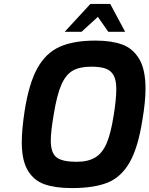

<svg xmlns="http://www.w3.org/2000/svg" viewBox="-20 -953 762 979"><path d="M91 -228Q91 -293 106 -390Q128 -529 171 -606Q214 -683 284.5 -714.5Q355 -746 467 -746Q548 -746 603 -726Q658 -706 690 -652Q722 -598 722 -501Q722 -434 706 -341Q684 -200 641 -125Q598 -50 529 -22Q460 6 346 6Q263 6 208 -13Q153 -32 122 -83.5Q91 -135 91 -228ZM559 -361Q573 -445 573 -499Q573 -545 559 -569.5Q545 -594 518 -603.5Q491 -613 445 -613Q386 -613 350.5 -592.5Q315 -572 292.5 -520Q270 -468 254 -370Q239 -282 239 -236Q239 -173 268.5 -150.5Q298 -128 370 -128Q429 -128 465.5 -150Q502 -172 523.5 -222Q545 -272 559 -361ZM441 -933H542L618 -791H532L479 -867L396 -791H310Z"/></svg>

Font: Exo
Style: Bold Italic
Weight: 700
Italic angle: -9°
Designer: Natanael Gama
Foundry: Natanael Gama
Version: Version 1.500; ttfautohint (v1.6)